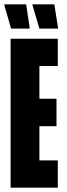

<svg xmlns="http://www.w3.org/2000/svg" viewBox="-20 -867 308 887"><path d="M29 0V-688H247V-562H162V-411H241V-284H162V-126H247V0ZM248 -735H162L130 -843V-847H231L248 -739ZM117 -735H31L0 -843V-847H101L117 -739Z"/></svg>

Font: Saira UltraCondensed Black
Style: Regular
Weight: 900
Width: 1
Designer: Hector Gatti with collaboration of the Omnibus-Type team
Foundry: Omnibus-Type
Version: Version 1.101